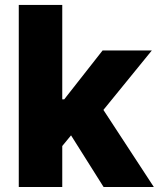

<svg xmlns="http://www.w3.org/2000/svg" viewBox="-20 -747 634 767"><path d="M55 -727.3H228.7V-350.1H236.5L389.9 -545.5H586.6L393.1 -307.9L594.5 0H393.8L263.8 -206.3L228.7 -163.7V0H55Z"/></svg>

Font: Inter P Extra Bold
Style: Regular
Weight: 800
Designer: Rasmus Andersson
Foundry: rsms
Version: Version 3.018;git-588b23468